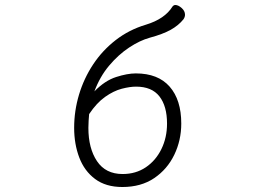

<svg xmlns="http://www.w3.org/2000/svg" viewBox="-20 -734 1040 769"><path d="M358 -368Q400 -411 445 -425.5Q490 -440 524 -440Q613 -440 659.5 -387Q706 -334 706 -239Q706 -172 678 -114Q650 -56 597.5 -20.5Q545 15 470 15Q404 15 361 -17Q318 -49 297.5 -103Q277 -157 277 -222Q277 -290 296.5 -355Q316 -420 353 -476Q390 -532 443.5 -573.5Q497 -615 564 -635Q640 -658 671 -708Q676 -714 682 -714Q694 -714 707.5 -702Q721 -690 721 -675Q721 -666 715 -657Q695 -632 663.5 -614.5Q632 -597 580 -583Q540 -572 497 -543.5Q454 -515 417 -471Q380 -427 358 -368ZM337 -277Q336 -266 335 -251Q334 -236 334 -222Q334 -140 368.5 -88.5Q403 -37 471 -37Q524 -37 564 -64Q604 -91 626.5 -137Q649 -183 649 -239Q649 -309 618.5 -348Q588 -387 525 -387Q500 -387 467.5 -378.5Q435 -370 401 -346Q367 -322 337 -277Z"/></svg>

Font: Moon Stars Kai T HW Light
Style: Regular
Weight: 300
Designer: GuiWonder
Version: Version 1.101